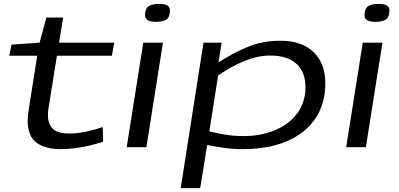

<svg xmlns="http://www.w3.org/2000/svg" viewBox="-20 -755 2045 985"><path d="M507 -103 509 -28Q448 -8 393 1Q338 10 290 10Q213 10 167.5 -23Q122 -56 122 -137Q122 -164 128 -197L171 -469H28L39 -526L183 -536L218 -665H304L283 -536H566L554 -469H272L229 -200Q227 -190 226.5 -181Q226 -172 226 -163Q226 -121 250 -95.5Q274 -70 336 -70Q376 -70 419 -79Q462 -88 507 -103Z M796 -735Q826 -735 839 -726.5Q852 -718 852 -701Q851 -664 831.5 -653.5Q812 -643 779 -643Q724 -643 724 -677Q725 -711 742.5 -723Q760 -735 796 -735ZM630 0 715 -536H816L731 0Z M907 210 1024 -536H1117L1101 -435Q1179 -485 1253.5 -515.5Q1328 -546 1418 -546Q1529 -546 1589 -487.5Q1649 -429 1649 -328Q1649 -222 1597.5 -146.5Q1546 -71 1451.5 -30.5Q1357 10 1226 10Q1171 10 1124.5 3Q1078 -4 1043 -11L1007 210ZM1230 -57Q1320 -57 1392 -87.5Q1464 -118 1505.5 -174.5Q1547 -231 1547 -307Q1547 -387 1500 -428.5Q1453 -470 1368 -470Q1303 -470 1237 -443.5Q1171 -417 1099 -368L1054 -81Q1087 -73 1131 -65Q1175 -57 1230 -57Z M1922 -735Q1952 -735 1965 -726.5Q1978 -718 1978 -701Q1977 -664 1957.5 -653.5Q1938 -643 1905 -643Q1850 -643 1850 -677Q1851 -711 1868.5 -723Q1886 -735 1922 -735ZM1756 0 1841 -536H1942L1857 0Z"/></svg>

Font: Georama ExtraExtended
Style: Italic
Weight: 400
Width: 8
Italic angle: -9°
Designer: Jean-Baptiste Levee
Foundry: Production Type
Version: Version 1.000